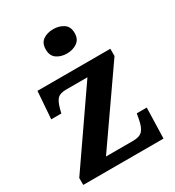

<svg xmlns="http://www.w3.org/2000/svg" viewBox="-184 -878 898 986"><g transform="rotate(-30 264.5 -385.0)"><path d="M18 0V-41L313 -468H187Q152 -468 136.5 -453.5Q121 -439 110 -398L104 -374H44L56 -536H488V-493L192 -68H353Q392 -68 409 -86.5Q426 -105 434 -149L440 -181H499L494 0ZM284 -626Q248 -626 223.5 -643.5Q199 -661 199 -698Q199 -736 223.5 -753Q248 -770 284 -770Q319 -770 344.5 -753Q370 -736 370 -698Q370 -661 344.5 -643.5Q319 -626 284 -626Z"/></g></svg>

Font: Noto Serif Myanmar
Style: Bold
Weight: 700
Designer: Ben Mitchell and the Monotype Design Team
Foundry: Monotype Imaging Inc.
Version: Version 2.106; ttfautohint (v1.8.4.7-5d5b)